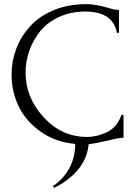

<svg xmlns="http://www.w3.org/2000/svg" viewBox="-20 -690 660 931"><path d="M241 221 237 212Q265 194 291 163Q344 99 345 8Q247 -1 175 -53Q103 -105 69.5 -176.5Q36 -248 36 -329Q36 -393 58.5 -452.5Q81 -512 124.5 -561Q168 -610 239 -640Q310 -670 398 -670Q442 -670 505 -652Q534 -642 557 -642V-531H547Q527 -634 394 -634Q323 -634 266 -607.5Q209 -581 174.5 -538Q140 -495 122 -443.5Q104 -392 104 -338Q104 -217 191.5 -121.5Q279 -26 402 -26Q451 -26 499.5 -49.5Q548 -73 569 -133H579V-22Q556 -22 510 -10Q442 6 410 9Q401 104 320 171Q282 203 241 221Z"/></svg>

Font: Forum
Style: Regular
Weight: 400
Designer: Denis Masharov
Foundry: Denis Masharov
Version: Version 1.000